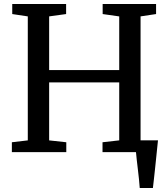

<svg xmlns="http://www.w3.org/2000/svg" viewBox="-20 -763 844 963"><path d="M680.9 180Q679.6 159.8 677.1 136.2Q674.6 112.6 671.7 88.4Q668.8 64.1 666.2 41.4Q663.6 18.7 662 0L631.1 -59H772.4Q770.3 -39 767.8 -14.9Q765.2 9.2 762.7 35.1Q760.1 61 757.3 86.8Q754.4 112.6 751.9 136.5Q749.4 160.4 746.9 180ZM119.4 -58.9V-680.8L41.4 -692.5V-743H311.6V-692.5L226.5 -680.8V-411.5H578V-680.7L494.9 -692.5V-743H762.8V-692.5L685 -680.8V-58.9L764.9 -49.5V0H494.2V-49.5L578 -59V-349.6H226.5V-58.9L312.5 -49.5V0H39.5V-49.5Z"/></svg>

Font: Merriweather 7pt Light
Style: Regular
Weight: 300
Designer: Eben Sorkin
Foundry: Eben Sorkin
Version: Version 2.200;gftools[0.9.31]